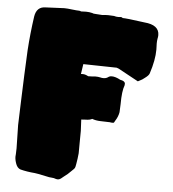

<svg xmlns="http://www.w3.org/2000/svg" viewBox="-59 -907 894 990"><g transform="rotate(5 388.5 -412.0)"><path d="M276.9 29.3Q269.5 29.3 259.8 25.9Q258.3 24.4 254.2 24.4Q250 24.4 244.6 23.2Q239.3 22 231.9 22Q212.9 18.6 175.3 10.3L156.2 7.3Q114.3 3.9 80.6 -4.9Q64.5 -10.7 56.9 -31.2Q49.3 -51.8 49.3 -68.4Q49.3 -75.2 50.3 -81.5Q51.3 -92.3 51.3 -111.8Q50.3 -124.5 48.8 -232.4Q48.8 -242.7 53.2 -361.3Q57.6 -491.2 64 -620.6Q69.8 -709 82.5 -796.9Q90.8 -848.6 137.7 -848.6Q148.9 -848.6 184.8 -850.8Q220.7 -853 233.9 -853Q249 -853 275.4 -849.6Q298.8 -846.7 310.5 -846.7Q315.9 -846.7 320.8 -843.8Q334 -844.7 347.2 -844.7Q363.3 -844.7 378.9 -840.8Q385.3 -837.4 395.8 -837.4Q406.2 -837.4 430.7 -835Q446.3 -836.9 461.9 -836.9L492.7 -835.4Q502.9 -832 514.6 -832Q520.5 -832 523.9 -832.5Q527.3 -833 527.8 -833Q533.2 -833 538.1 -828.6Q559.6 -828.6 632.3 -818.4Q642.1 -817.4 651.4 -815.9Q728.5 -809.6 728.5 -756.8Q728.5 -748 726.1 -737.8Q724.1 -725.6 724.1 -712.9Q724.1 -705.6 724.6 -697.8Q725.1 -689.9 725.1 -681.6Q725.1 -627.4 701.7 -556.2Q698.2 -545.4 679.2 -531.7Q666.5 -521 654.3 -515.6L644 -510.3L540 -566.9Q539.1 -566.9 538.6 -567.4Q534.2 -569.8 529.3 -570.8L356.4 -574.2L355 -565.4Q352.1 -541.5 348.6 -522.5L358.4 -522.9Q370.6 -522.9 386.7 -514.2Q408.2 -514.2 423.3 -516.1Q439 -516.1 448.2 -513.7Q457.5 -511.2 466.8 -511.2Q481 -511.2 492.7 -520.5Q498.5 -524.4 507.8 -524.4Q527.3 -524.4 553.2 -510.3Q576.7 -506.3 578.6 -493.7Q578.6 -486.8 578.1 -484.4Q565.9 -452.6 565.9 -385.7Q565.4 -364.7 564 -343.3Q560.1 -319.8 545.4 -297.4L540 -287.6Q539.1 -286.1 531.7 -286.1Q524.9 -286.1 519 -287.6Q485.8 -288.1 470.2 -289.1Q445.8 -289.6 426.8 -296.9Q414.6 -290 392.6 -290Q382.3 -290 370.6 -288.6L373.5 -230Q373 -219.2 373 -177.2Q373 -135.3 372.6 -114.3Q370.1 -86.4 365.2 -59.1Q363.8 -51.8 362.3 -44.2Q360.8 -36.6 355.5 -31.5Q350.1 -26.4 344.2 -20.5Q327.1 -2.4 306.6 12.2Q302.7 14.6 299.3 18.1Q287.1 29.3 276.9 29.3Z"/></g></svg>

Font: Kaph
Style: Regular
Weight: 400
Designer: GGBotNet
Foundry: f0n7.com
Version: 1.10